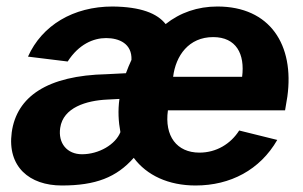

<svg xmlns="http://www.w3.org/2000/svg" viewBox="-20 -560 931 590"><path d="M856 -221 863 -263C885 -422 810 -540 648 -540C587 -540 533 -521 489 -486C463 -519 413 -539 326 -540C205 -540 109 -482 66 -386L188 -371C222 -424 267 -443 306 -443C346 -443 386 -426 384 -376C378 -363 372 -349 367 -335L308 -332C125 -328 31 -263 16 -153C2 -48 70 10 170 10C274 10 338 -15 391 -75C431 -21 498 10 581 10C688 10 779 -38 832 -130L715 -159C689 -118 645 -91 593 -91C523 -91 485 -142 496 -221ZM165 -167C174 -230 246 -251 309 -254L347 -256C342 -220 344 -186 350 -154C335 -116 284 -86 232 -86C186 -86 158 -120 165 -167ZM724 -324H512C520 -389 560 -446 635 -446C706 -446 733 -394 724 -324Z"/></svg>

Font: Cheyenne Sans
Style: Bold Italic
Weight: 700
Italic angle: -8.13011°
Designer: The Public Sans project authors (U.S. Web Design System), Libre Franklin designed by Pablo Impallari and Rodrigo Fuenzal
Foundry: The Cheyenne Sans Project Authors
Version: Version 2.007